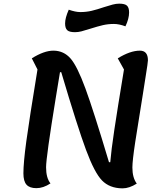

<svg xmlns="http://www.w3.org/2000/svg" viewBox="-20 -1003 884 1050"><path d="M761 -486Q735 -328 719.5 -226Q704 -124 704 -87Q704 -31 728 1Q687 27 651 27H648Q579 26 538 -16Q497 -58 450.5 -183Q404 -308 315 -608H308L285 -468Q232 -143 232 -88Q232 -30 256 0Q217 26 179 26Q142 26 125 7Q108 -12 108 -55Q108 -113 124 -231Q140 -349 185 -623L154 -684Q221 -726 272 -726H273H274Q329 -725 365.5 -683.5Q402 -642 447 -519.5Q492 -397 576 -116H583Q588 -178 605 -291.5Q622 -405 658 -623L624 -684Q692 -726 745 -726Q789 -726 789 -673Q789 -662 777 -588Q765 -514 761 -486ZM336 -875Q336 -905 356 -950Q393 -937 419 -937Q452 -937 481.5 -944Q511 -951 549 -964Q577 -973 596 -978Q615 -983 632 -983Q663 -983 674.5 -972Q686 -961 686 -935Q686 -901 666 -859Q631 -872 603 -872Q571 -872 543 -865.5Q515 -859 474 -846Q443 -836 425 -831.5Q407 -827 390 -827Q359 -827 347.5 -838Q336 -849 336 -875Z"/></svg>

Font: Lemonada
Style: Regular
Weight: 400
Designer: Mohamed Gaber (Arabic) Eduardo Tunni (Latin)
Foundry: Kief Type Foundry
Version: Version 3.006